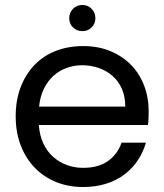

<svg xmlns="http://www.w3.org/2000/svg" viewBox="-20 -742 660 771"><path d="M310 -480Q277 -480 247 -469Q217 -458 194 -437Q171 -416 156 -385Q141 -354 137 -314H483Q483 -354 469.5 -385Q456 -416 432 -437Q408 -458 376.5 -469Q345 -480 310 -480ZM566 -169Q555 -131 533.5 -98.5Q512 -66 480.5 -42Q449 -18 407 -4.5Q365 9 314 9Q255 9 205.5 -11Q156 -31 120 -68Q84 -105 63.5 -157.5Q43 -210 43 -275Q43 -340 63 -392Q83 -444 118.5 -481Q154 -518 204 -537.5Q254 -557 314 -557Q374 -557 422.5 -537Q471 -517 505.5 -482Q540 -447 558.5 -399Q577 -351 577 -295Q577 -280 576.5 -267Q576 -254 574 -240H136Q139 -198 154 -166Q169 -134 193 -112.5Q217 -91 248 -79.5Q279 -68 314 -68Q376 -68 414.5 -96Q453 -124 468 -169ZM311 -617Q288 -617 273 -632Q258 -647 258 -669Q258 -691 273 -706.5Q288 -722 311 -722Q333 -722 348 -706.5Q363 -691 363 -669Q363 -647 348 -632Q333 -617 311 -617Z"/></svg>

Font: Poppins
Style: Regular
Weight: 400
Designer: Ninad Kale (Devanagari), Jonny Pinhorn (Latin)
Foundry: Indian Type Foundry
Version: Version 3.002 2017